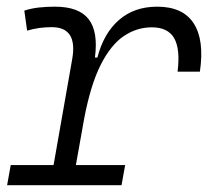

<svg xmlns="http://www.w3.org/2000/svg" viewBox="-20 -547 626 567"><path d="M1 0 11.7 -59.6H138.2L193.4 -373.5Q209.5 -466.8 132.8 -466.8Q114.3 -466.8 96.2 -464.4Q78.1 -461.9 60.1 -456.5L51.8 -515.6Q72.8 -522.5 95.5 -524.9Q118.2 -527.3 142.1 -527.3Q212.9 -527.3 241.7 -490.5Q270.5 -453.6 260.3 -377H267.6Q286.1 -448.7 331.3 -488Q376.5 -527.3 444.3 -527.3Q520 -527.3 552 -478Q584 -428.7 570.3 -335.4H504.4Q512.7 -401.9 494.4 -434.1Q476.1 -466.3 428.2 -466.3Q384.3 -466.3 345.9 -440.7Q307.6 -415 277.6 -356Q247.6 -296.9 228.5 -196.3L204.1 -59.6H349.6L338.9 0Z"/></svg>

Font: Cascadia Mono Light
Style: Italic
Weight: 300
Italic angle: -10°
Monospace: yes
Designer: Aaron Bell
Foundry: Saja Typeworks
Version: Version 2404.023; ttfautohint (v1.8.4)